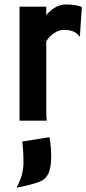

<svg xmlns="http://www.w3.org/2000/svg" viewBox="-20 -540 386 859"><path d="M187 -54.7Q187 -12.7 189 0H67.4V-510.3H187V-472.7Q228.5 -520 274.2 -520Q319.8 -520 346.2 -508.8L337.4 -377.4L335.4 -376Q318.4 -406.2 264.6 -406.2Q244.1 -406.2 222.9 -392.3Q201.7 -378.4 187 -355.5ZM55.2 296.4Q85 243.7 85 188Q85 132.3 79.6 93.3L201.2 73.7L205.1 98.6Q209 126 209 155Q209 184.1 206.1 201.9Q203.1 219.7 198.2 232.4Q186.5 260.7 158.2 272.5Q127 285.2 58.1 299.3Z"/></svg>

Font: Hammersmith One
Style: Regular
Weight: 400
Designer: Nicole Fally
Foundry: Nicole Fally
Version: Version 1.003